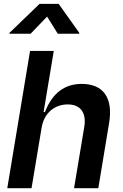

<svg xmlns="http://www.w3.org/2000/svg" viewBox="-20 -997 649 1017"><path d="M399.1 -818.2 399.9 -823.2 290.5 -976.6H189.6L30.5 -823.2L29.8 -818.2H142L229.4 -909.1L286.2 -818.2ZM147 0 200.3 -319.6C212.7 -398.4 269.5 -443.9 338.8 -443.9C405.5 -443.9 438.2 -400.9 426.8 -327.4L372.2 0H500.7L558.2 -347.3C579.5 -479 527.3 -552.6 412.6 -552.6C322.8 -552.6 256.7 -503.9 218 -403.4H210.9L264.9 -727.3H139.2L18.5 0Z"/></svg>

Font: Riot Sans 2.0
Style: Bold Italic
Weight: 600
Italic angle: -9.39999°
Designer: Rasmus Andersson
Foundry: rsms
Version: Version 3.006;hotconv 1.0.109;makeotfexe 2.5.65596